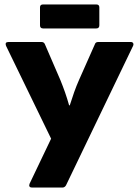

<svg xmlns="http://www.w3.org/2000/svg" viewBox="-20 -844 623 864"><path d="M124 0Q116 0 113 -4.5Q110 -9 113 -17L210 -220L7 -638Q1 -655 18 -655H167Q178 -655 182 -645L252 -483Q263 -456 272.5 -429Q282 -402 291 -370H294Q304 -402 314 -430Q324 -458 336 -485L407 -645Q410 -655 422 -655H569Q576 -655 579 -650Q582 -645 579 -638L277 -10Q271 0 261 0ZM174 -716Q160 -716 160 -730V-811Q160 -824 174 -824H413Q427 -824 427 -811V-730Q427 -716 413 -716Z"/></svg>

Font: Sofia Sans Semi Condensed Black
Style: Regular
Weight: 900
Designer: Botio Nikoltchev, Ani Petrova
Foundry: lettersoup
Version: Version 4.100; ttfautohint (v1.8.4.7-5d5b)